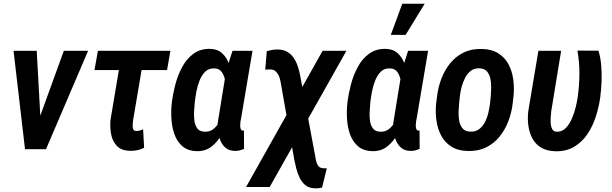

<svg xmlns="http://www.w3.org/2000/svg" viewBox="-20 -801 3284 1031"><path d="M169.4 -105.5 322.8 -528.3H453.1L227.1 0H147.9ZM177.2 -528.3 201.2 -92.8 189.9 0H114.3L52.7 -528.3Z M895 -528.3 877 -424.8H487.3L505.9 -528.3ZM635.7 -528.3H757.8L694.3 -153.3Q693.4 -145 692.4 -132.1Q691.4 -119.1 694.8 -108.6Q698.2 -98.1 710.9 -97.7Q720.7 -97.2 730.2 -100.1Q739.7 -103 748.5 -106L753.9 -7.3Q735.4 2 716.8 5.6Q698.2 9.3 677.7 8.8Q631.8 7.8 607.9 -17.1Q584 -42 576.9 -79.6Q569.8 -117.2 573.2 -156.2Z M902.3 -245.6 903.3 -255.9Q908.7 -297.9 921.6 -347.4Q934.6 -397 958.3 -441.2Q981.9 -485.4 1019.3 -512.7Q1056.6 -540 1109.9 -538.6Q1147 -537.1 1169.9 -517.6Q1192.9 -498 1205.8 -467.5Q1218.8 -437 1224.1 -401.4Q1229.5 -365.7 1229.7 -331.3Q1230 -296.9 1228 -271.5L1225.6 -248.5Q1219.2 -211.9 1206.3 -167Q1193.4 -122.1 1171.4 -81.1Q1149.4 -40 1116.2 -14.2Q1083 11.7 1036.6 10.7Q987.8 9.3 958.7 -16.4Q929.7 -42 916.3 -81.3Q902.8 -120.6 900.4 -164.3Q897.9 -208 902.3 -245.6ZM1026.4 -256.3 1025.4 -246.1Q1023.9 -228.5 1022.2 -203.6Q1020.5 -178.7 1023.7 -153.8Q1026.9 -128.9 1039.3 -111.8Q1051.8 -94.7 1078.1 -93.8Q1105.5 -92.3 1124.8 -107.2Q1144 -122.1 1157 -145.3Q1169.9 -168.5 1177.7 -194.3Q1185.5 -220.2 1189.9 -241.2L1193.4 -274.4Q1194.3 -291.5 1194.1 -317.6Q1193.8 -343.8 1188.7 -370.1Q1183.6 -396.5 1170.4 -414.8Q1157.2 -433.1 1132.3 -433.6Q1102.1 -435.5 1082.5 -416.5Q1063 -397.5 1051.5 -368.2Q1040 -338.9 1034.4 -308.3Q1028.8 -277.8 1026.4 -256.3ZM1228.5 -528.3H1335.9L1274.4 -164.1Q1272.9 -159.7 1271.5 -149.7Q1270 -139.6 1269.8 -128.4Q1269.5 -117.2 1272.5 -108.9Q1275.4 -100.6 1283.7 -99.6Q1285.2 -99.1 1286.6 -99.9Q1288.1 -100.6 1290 -101.1L1290.5 -2Q1278.3 3.9 1266.4 6.8Q1254.4 9.8 1240.7 9.3Q1211.9 8.8 1193.6 -5.6Q1175.3 -20 1165.3 -42.5Q1155.3 -64.9 1151.6 -90.8Q1147.9 -116.7 1148.9 -140.1L1194.8 -421.9Z M1840.3 -528.3 1428.2 203.1H1301.3L1712.4 -528.3ZM1472.7 -535.2Q1501.5 -534.7 1521.5 -523.2Q1541.5 -511.7 1554.9 -493.2Q1568.4 -474.6 1576.7 -451.2Q1585 -427.7 1590.3 -403.3L1672.9 39.1Q1674.3 48.8 1677.2 62.3Q1680.2 75.7 1686.5 86.4Q1692.9 97.2 1705.1 100.6Q1711.4 102.5 1719.5 102.5Q1727.5 102.5 1734.9 102.5L1709.5 206.1Q1697.8 209 1685.5 210Q1673.3 210.9 1661.6 209.5Q1634.8 207 1616.9 190.9Q1599.1 174.8 1588.1 151.6Q1577.1 128.4 1570.8 103.3Q1564.5 78.1 1560.1 55.7L1485.8 -366.7Q1482.9 -381.3 1476.8 -395Q1470.7 -408.7 1460 -418.2Q1449.2 -427.7 1432.6 -428.2Q1425.3 -428.7 1418.2 -428Q1411.1 -427.2 1404.3 -426.8L1412.6 -526.4Q1427.2 -530.3 1442.1 -533Q1457 -535.6 1472.7 -535.2Z M1845.2 -245.6 1846.2 -255.9Q1851.6 -297.9 1864.5 -347.4Q1877.4 -397 1901.1 -441.2Q1924.8 -485.4 1962.2 -512.7Q1999.5 -540 2052.7 -538.6Q2089.8 -537.1 2112.8 -517.6Q2135.7 -498 2148.7 -467.5Q2161.6 -437 2167 -401.4Q2172.4 -365.7 2172.6 -331.3Q2172.9 -296.9 2170.9 -271.5L2168.5 -248.5Q2162.1 -211.9 2149.2 -167Q2136.2 -122.1 2114.3 -81.1Q2092.3 -40 2059.1 -14.2Q2025.9 11.7 1979.5 10.7Q1930.7 9.3 1901.6 -16.4Q1872.6 -42 1859.1 -81.3Q1845.7 -120.6 1843.3 -164.3Q1840.8 -208 1845.2 -245.6ZM1969.2 -256.3 1968.3 -246.1Q1966.8 -228.5 1965.1 -203.6Q1963.4 -178.7 1966.6 -153.8Q1969.7 -128.9 1982.2 -111.8Q1994.6 -94.7 2021 -93.8Q2048.3 -92.3 2067.6 -107.2Q2086.9 -122.1 2099.9 -145.3Q2112.8 -168.5 2120.6 -194.3Q2128.4 -220.2 2132.8 -241.2L2136.2 -274.4Q2137.2 -291.5 2137 -317.6Q2136.7 -343.8 2131.6 -370.1Q2126.5 -396.5 2113.3 -414.8Q2100.1 -433.1 2075.2 -433.6Q2044.9 -435.5 2025.4 -416.5Q2005.9 -397.5 1994.4 -368.2Q1982.9 -338.9 1977.3 -308.3Q1971.7 -277.8 1969.2 -256.3ZM2171.4 -528.3H2278.8L2217.3 -164.1Q2215.8 -159.7 2214.4 -149.7Q2212.9 -139.6 2212.6 -128.4Q2212.4 -117.2 2215.3 -108.9Q2218.3 -100.6 2226.6 -99.6Q2228 -99.1 2229.5 -99.9Q2231 -100.6 2232.9 -101.1L2233.4 -2Q2221.2 3.9 2209.2 6.8Q2197.3 9.8 2183.6 9.3Q2154.8 8.8 2136.5 -5.6Q2118.2 -20 2108.2 -42.5Q2098.1 -64.9 2094.5 -90.8Q2090.8 -116.7 2091.8 -140.1L2137.7 -421.9ZM2078.6 -613.8 2140.1 -780.8H2260.3L2158.2 -613.8Z M2321.8 -244.6 2326.7 -282.7Q2332.5 -332 2350.1 -378.4Q2367.7 -424.8 2397.5 -461.4Q2427.2 -498 2469.5 -518.8Q2511.7 -539.6 2567.4 -538.1Q2620.1 -537.1 2655.8 -514.6Q2691.4 -492.2 2710.7 -455.6Q2730 -418.9 2736.1 -374Q2742.2 -329.1 2737.3 -283.2L2732.9 -244.6Q2727.1 -195.3 2709.2 -148.9Q2691.4 -102.5 2661.6 -66.2Q2631.8 -29.8 2589.8 -9.3Q2547.9 11.2 2492.7 9.8Q2439 8.8 2403.8 -13.7Q2368.7 -36.1 2349.1 -72.8Q2329.6 -109.4 2323.5 -154.1Q2317.4 -198.7 2321.8 -244.6ZM2449.2 -283.2 2445.3 -243.7Q2443.4 -225.6 2442.4 -200.9Q2441.4 -176.3 2445.8 -152.3Q2450.2 -128.4 2463.4 -112.1Q2476.6 -95.7 2502.9 -94.2Q2532.7 -92.3 2552.2 -106.9Q2571.8 -121.6 2584 -145.3Q2596.2 -168.9 2602.3 -195.6Q2608.4 -222.2 2611.3 -245.1L2615.2 -284.2Q2616.7 -301.8 2617.4 -326.7Q2618.2 -351.6 2613.8 -375.5Q2609.4 -399.4 2596.2 -416Q2583 -432.6 2556.6 -434.1Q2527.8 -435.5 2508.5 -420.9Q2489.3 -406.2 2477.1 -382.3Q2464.8 -358.4 2458.3 -332Q2451.7 -305.7 2449.2 -283.2Z M2871.1 -528.3H2993.2L2939.9 -203.1Q2939.5 -193.8 2937.7 -176.5Q2936 -159.2 2937 -140.4Q2938 -121.6 2945.1 -108.2Q2952.1 -94.7 2968.3 -93.8Q2997.1 -92.3 3017.3 -112.8Q3037.6 -133.3 3051 -164.6Q3064.5 -195.8 3071.8 -227.1Q3079.1 -258.3 3082 -278.3Q3090.8 -340.8 3091.3 -404.3Q3091.8 -467.8 3080.6 -529.3L3193.8 -528.8Q3205.6 -488.3 3208.7 -446.3Q3211.9 -404.3 3210.2 -362.1Q3208.5 -319.8 3203.1 -278.3Q3196.3 -228 3179.9 -176.5Q3163.6 -125 3135 -82Q3106.4 -39.1 3063.5 -13.2Q3020.5 12.7 2961.4 11.2Q2915 9.8 2885 -8.8Q2855 -27.3 2838.6 -58.1Q2822.3 -88.9 2817.1 -126.7Q2812 -164.6 2816.9 -205.1Z"/></svg>

Font: Roboto Condensed SemiBold
Style: Italic
Weight: 600
Italic angle: -12°
Designer: Christian Robertson
Foundry: Google
Version: Version 3.008; 2023